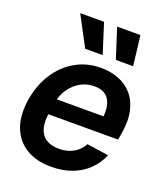

<svg xmlns="http://www.w3.org/2000/svg" viewBox="-144 -876 843 983"><g transform="rotate(20 277.5 -384.0)"><path d="M250.5 10.7Q167.5 10.7 111.8 -24.2Q56.2 -59.1 33.2 -122.8Q10.3 -186.5 23.9 -272.9Q38.1 -356.4 78.6 -419.2Q119.1 -481.9 180.9 -517.3Q242.7 -552.7 319.8 -552.7Q370.6 -552.7 414.3 -536.1Q458 -519.5 488.5 -485.6Q519 -451.7 531.5 -399.4Q543.9 -347.2 532.2 -275.4L525.9 -237.3H78.1L92.8 -323.7H476.6L412.1 -300.3Q419.9 -346.2 412.8 -380.4Q405.8 -414.6 383.1 -433.6Q360.4 -452.6 319.3 -452.6Q277.3 -452.6 242.9 -432.6Q208.5 -412.6 186 -379.4Q163.6 -346.2 156.7 -305.7L147 -245.6Q138.7 -195.3 148.4 -160.4Q158.2 -125.5 185.5 -107.4Q212.9 -89.4 255.9 -89.4Q285.2 -89.4 310.1 -97.7Q335 -106 354.5 -122.1Q374 -138.2 386.2 -161.6L504.9 -144.5Q485.4 -97.2 449.5 -62.3Q413.6 -27.3 363.3 -8.3Q313 10.7 250.5 10.7ZM208.5 -616.7 122.1 -779.3H252L303.7 -616.7ZM375.5 -616.7 323.2 -779.3H450.2L469.7 -616.7Z"/></g></svg>

Font: Inter Tight SemiBold
Style: Italic
Weight: 600
Italic angle: -9.39999°
Designer: Rasmus Andersson
Foundry: rsms
Version: Version 3.004